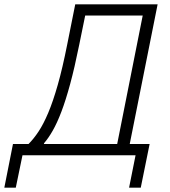

<svg xmlns="http://www.w3.org/2000/svg" viewBox="-88 -718 788 888"><path d="M-68 150 -28 -52H44Q68 -76 90.5 -110Q113 -144 135 -196Q157 -248 179 -325Q201 -402 223 -513L260 -698H641L512 -52H604L563 150H509L539 0H16L-15 150ZM115 -52H454L572 -646H306L278 -509Q257 -405 236.5 -329.5Q216 -254 196 -201.5Q176 -149 156 -114Q136 -79 116 -56Z"/></svg>

Font: IBM Plex Sans Light
Style: Italic
Weight: 300
Italic angle: -11.31°
Designer: Mike Abbink, Paul van der Laan, Pieter van Rosmalen
Foundry: Bold Monday
Version: Version 3.201